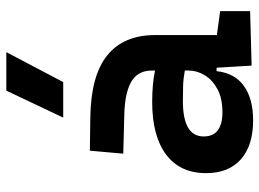

<svg xmlns="http://www.w3.org/2000/svg" viewBox="-130 -706 845 626"><g transform="rotate(-90 293.0 -392.5)"><path d="M392.6 4.9 385.7 -109.4H374.5Q368.2 -49.8 325.9 -20Q283.7 9.8 214.4 9.8Q132.3 9.8 87.2 -30Q42 -69.8 42 -143.6Q42 -228.5 102.5 -273.9Q163.1 -319.3 273.9 -319.3Q333 -319.3 376.5 -310.1V-320.3Q376.5 -365.7 340.8 -387Q305.2 -408.2 234.4 -410.2L105.5 -413.6L115.2 -522.5L224.6 -521Q360.4 -519 426.3 -465.6Q492.2 -412.1 492.2 -309.6V-108.4L570.3 -97.7V0ZM376.5 -212.9Q350.1 -217.8 326.4 -218.5Q302.7 -219.2 276.9 -219.2Q161.6 -219.2 161.6 -151.4Q161.6 -90.3 240.7 -90.3Q286.1 -90.3 316.2 -106.7Q346.2 -123 361.3 -148.2Q376.5 -173.3 376.5 -200.2ZM223.1 -609.4 311 -794.9H436.5L338.9 -609.4Z"/></g></svg>

Font: Cascadia Mono NF SemiBold
Style: Regular
Weight: 600
Monospace: yes
Designer: Aaron Bell
Foundry: Saja Typeworks
Version: Version 2404.023; ttfautohint (v1.8.4)